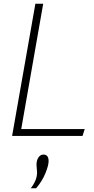

<svg xmlns="http://www.w3.org/2000/svg" viewBox="-20 -730 504 1031"><path d="M45 0 170 -710H212L94 -37H435L423 0ZM145 281Q161 261 170 239.5Q179 218 179 196Q179 185 177.5 175Q176 165 176 155Q176 131 186.5 115.5Q197 100 213 100Q241 100 241 135Q241 158 224 200Q207 242 174 281Z"/></svg>

Font: Livvic ExtraLight
Style: Italic
Weight: 275
Italic angle: -10°
Designer: Jacques Le Bailly, Baron von Fonthausen
Version: Version 1.001; ttfautohint (v1.8.2)